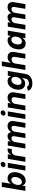

<svg xmlns="http://www.w3.org/2000/svg" viewBox="2434 -3238 1019 5926"><g transform="rotate(-90 2943.0 -274.5)"><path d="M327.6 9.3Q282.2 9.3 252.7 -5.9Q223.1 -21 206.3 -43.7Q189.5 -66.4 182.1 -89.8H175.3L159.7 0H16.1L136.7 -727.5H282.7L236.8 -453.1H241.7Q255.9 -477.1 277.6 -499.3Q299.3 -521.5 330.6 -535.6Q361.8 -549.8 404.8 -549.8Q459 -549.8 501.5 -525.1Q543.9 -500.5 568.4 -452.4Q592.8 -404.3 592.8 -333.5Q592.8 -275.4 576.4 -214.8Q560.1 -154.3 527.1 -103.8Q494.1 -53.2 444.3 -22Q394.5 9.3 327.6 9.3ZM286.6 -107.9Q327.1 -107.9 356.7 -129.2Q386.2 -150.4 405.8 -183.6Q425.3 -216.8 434.6 -254.6Q443.8 -292.5 443.8 -326.7Q443.8 -375.5 422.4 -404.1Q400.9 -432.6 356 -432.6Q317.4 -432.6 287.8 -413.1Q258.3 -393.6 238.3 -361.6Q218.3 -329.6 208 -291.5Q197.8 -253.4 197.8 -216.3Q197.8 -166 220.5 -137Q243.2 -107.9 286.6 -107.9Z M643.1 0 732.9 -542.5H878.9L789.1 0ZM817.4 -612.8Q783.7 -612.8 763.9 -635Q744.1 -657.2 749 -688.5Q754.4 -720.2 781.7 -741.9Q809.1 -763.7 842.3 -763.7Q876 -763.7 895.8 -741.9Q915.5 -720.2 910.2 -688.5Q905.3 -657.2 877.9 -635Q850.6 -612.8 817.4 -612.8Z M912.1 0 1002 -542.5H1143.6L1127.9 -448.2H1133.3Q1156.2 -498.5 1195.3 -523.9Q1234.4 -549.3 1280.8 -549.3Q1292 -549.3 1304.7 -548.1Q1317.4 -546.9 1326.7 -544.9L1305.2 -415Q1295.4 -418 1277.3 -419.9Q1259.3 -421.9 1243.2 -421.9Q1210 -421.9 1181.4 -407.5Q1152.8 -393.1 1133.8 -367.4Q1114.7 -341.8 1108.9 -307.1L1058.1 0Z M1322.8 0 1412.6 -542.5H1548.8L1533.7 -409.2L1522.5 -413.6Q1543.5 -463.4 1572.5 -493.4Q1601.6 -523.4 1635.3 -537.1Q1668.9 -550.8 1703.6 -550.8Q1745.1 -550.8 1773.2 -533Q1801.3 -515.1 1816.4 -480.7Q1831.5 -446.3 1834 -396.5L1818.8 -405.8Q1838.9 -456.5 1870.6 -488.8Q1902.3 -521 1940.9 -535.9Q1979.5 -550.8 2019 -550.8Q2071.3 -550.8 2108.4 -528.1Q2145.5 -505.4 2162.4 -462.6Q2179.2 -419.9 2169.4 -360.4L2109.4 0H1963.4L2020.5 -342.3Q2025.9 -373.5 2018.6 -392.6Q2011.2 -411.6 1994.9 -420.4Q1978.5 -429.2 1956.1 -429.2Q1926.3 -429.2 1901.9 -415.8Q1877.4 -402.3 1861.8 -379.6Q1846.2 -356.9 1841.3 -328.1L1786.6 0H1645.5L1703.1 -346.2Q1710 -386.7 1691.9 -408Q1673.8 -429.2 1639.6 -429.2Q1611.8 -429.2 1587.2 -416.3Q1562.5 -403.3 1545.2 -379.4Q1527.8 -355.5 1522.5 -322.3L1468.8 0Z M2232.4 0 2322.3 -542.5H2468.3L2378.4 0ZM2406.7 -612.8Q2373 -612.8 2353.3 -635Q2333.5 -657.2 2338.4 -688.5Q2343.8 -720.2 2371.1 -741.9Q2398.4 -763.7 2431.6 -763.7Q2465.3 -763.7 2485.1 -741.9Q2504.9 -720.2 2499.5 -688.5Q2494.6 -657.2 2467.3 -635Q2439.9 -612.8 2406.7 -612.8Z M2698.2 -308.1 2647 0H2501L2590.8 -542.5H2729.5L2710 -406.2L2698.2 -411.1Q2731 -479 2778.8 -514.4Q2826.7 -549.8 2893.1 -549.8Q2951.7 -549.8 2991.5 -523.9Q3031.2 -498 3047.9 -450.9Q3064.5 -403.8 3053.7 -339.8L2997.1 0H2851.1L2905.3 -323.7Q2913.6 -375 2891.8 -401.1Q2870.1 -427.2 2826.7 -427.2Q2794.4 -427.2 2767.3 -412.8Q2740.2 -398.4 2722.2 -371.6Q2704.1 -344.7 2698.2 -308.1Z M3335 215.3Q3263.7 215.3 3214.6 196.5Q3165.5 177.7 3138.4 145.5Q3111.3 113.3 3106.4 73.7L3235.4 50.8Q3239.3 65.9 3250.2 79.1Q3261.2 92.3 3282 100.6Q3302.7 108.9 3335.9 108.9Q3394.5 108.9 3433.3 80.3Q3472.2 51.8 3481.4 -2.4L3497.6 -95.7L3485.4 -94.7Q3471.2 -71.8 3450.2 -51.8Q3429.2 -31.7 3399.4 -19.3Q3369.6 -6.8 3328.6 -6.8Q3272.9 -6.8 3230 -30Q3187 -53.2 3162.4 -98.9Q3137.7 -144.5 3137.7 -212.4Q3137.7 -274.4 3155.5 -334.2Q3173.3 -394 3207.5 -442.9Q3241.7 -491.7 3291 -520.8Q3340.3 -549.8 3402.8 -549.8Q3437.5 -549.8 3463.1 -540.5Q3488.8 -531.2 3506.1 -515.9Q3523.4 -500.5 3533.9 -482.9Q3544.4 -465.3 3549.8 -448.2L3556.2 -449.2L3571.8 -542.5H3715.8L3625.5 -1.5Q3613.3 73.2 3572.8 121.1Q3532.2 168.9 3470.9 192.1Q3409.7 215.3 3335 215.3ZM3376 -118.7Q3415 -118.7 3444.6 -137.5Q3474.1 -156.2 3493.7 -187Q3513.2 -217.8 3522.9 -254.6Q3532.7 -291.5 3532.7 -327.6Q3532.7 -376.5 3510.3 -404.5Q3487.8 -432.6 3443.4 -432.6Q3405.8 -432.6 3376.2 -413.6Q3346.7 -394.5 3326.7 -363Q3306.6 -331.5 3296.6 -294.2Q3286.6 -256.8 3286.6 -220.2Q3286.6 -172.4 3309.1 -145.5Q3331.5 -118.7 3376 -118.7Z M3945.3 -313 3893.6 0H3747.6L3868.2 -727.5H4011.7L3958.5 -406.2H3944.8Q3967.3 -452.6 3995.6 -484.4Q4023.9 -516.1 4059.8 -533Q4095.7 -549.8 4141.6 -549.8Q4198.2 -549.8 4237.8 -525.1Q4277.3 -500.5 4294.4 -454.6Q4311.5 -408.7 4300.8 -344.7L4243.7 0H4097.7L4150.4 -318.8Q4159.2 -370.1 4137.5 -398.7Q4115.7 -427.2 4069.8 -427.2Q4039.1 -427.2 4012.9 -413.8Q3986.8 -400.4 3969.2 -375Q3951.7 -349.6 3945.3 -313Z M4564.5 9.3Q4501.5 9.3 4456.3 -23.4Q4411.1 -56.2 4392.3 -118.7Q4373.5 -181.2 4388.2 -270.5Q4403.8 -362.8 4444.1 -424.8Q4484.4 -486.8 4540 -518.3Q4595.7 -549.8 4656.7 -549.8Q4701.7 -549.8 4729.7 -535.2Q4757.8 -520.5 4773.4 -498Q4789.1 -475.6 4795.9 -453.1H4800.8L4814.9 -542.5H4960.4L4870.6 0H4727.1L4741.2 -86.4H4734.9Q4720.2 -63 4696.8 -41.3Q4673.3 -19.5 4640.6 -5.1Q4607.9 9.3 4564.5 9.3ZM4628.4 -107.9Q4666 -107.9 4695.6 -128.4Q4725.1 -148.9 4745.1 -185.5Q4765.1 -222.2 4772.9 -271Q4781.2 -320.3 4773.4 -356.4Q4765.6 -392.6 4742.7 -412.6Q4719.7 -432.6 4682.1 -432.6Q4644 -432.6 4614.5 -412.1Q4585 -391.6 4565.4 -355.2Q4545.9 -318.8 4538.1 -271Q4530.3 -223.1 4537.6 -186.3Q4544.9 -149.4 4567.9 -128.7Q4590.8 -107.9 4628.4 -107.9Z M4993.2 0 5083 -542.5H5219.2L5204.1 -409.2L5192.9 -413.6Q5213.9 -463.4 5242.9 -493.4Q5272 -523.4 5305.7 -537.1Q5339.4 -550.8 5374 -550.8Q5415.5 -550.8 5443.6 -533Q5471.7 -515.1 5486.8 -480.7Q5502 -446.3 5504.4 -396.5L5489.3 -405.8Q5509.3 -456.5 5541 -488.8Q5572.8 -521 5611.3 -535.9Q5649.9 -550.8 5689.5 -550.8Q5741.7 -550.8 5778.8 -528.1Q5815.9 -505.4 5832.8 -462.6Q5849.6 -419.9 5839.8 -360.4L5779.8 0H5633.8L5690.9 -342.3Q5696.3 -373.5 5689 -392.6Q5681.6 -411.6 5665.3 -420.4Q5648.9 -429.2 5626.5 -429.2Q5596.7 -429.2 5572.3 -415.8Q5547.9 -402.3 5532.2 -379.6Q5516.6 -356.9 5511.7 -328.1L5457 0H5315.9L5373.5 -346.2Q5380.4 -386.7 5362.3 -408Q5344.2 -429.2 5310.1 -429.2Q5282.2 -429.2 5257.6 -416.3Q5232.9 -403.3 5215.6 -379.4Q5198.2 -355.5 5192.9 -322.3L5139.2 0Z"/></g></svg>

Font: Inter 16pt
Style: Bold Italic
Weight: 700
Italic angle: -9.3988°
Version: Version 4.001;git-66647c0bb